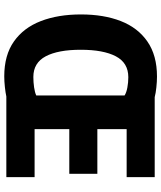

<svg xmlns="http://www.w3.org/2000/svg" viewBox="54 -912 775 924"><g transform="rotate(90 442.0 -450.5)"><path d="M349 -818Q373 -818 401 -815Q429 -812 448 -807H833V-672H602V-531H817V-396H602V-229H833V-93H445Q427 -89 399.5 -86Q372 -83 348 -83Q246 -83 180 -129.5Q114 -176 82 -259Q50 -342 50 -452Q50 -562 82 -644Q114 -726 180.5 -772Q247 -818 349 -818ZM352 -680Q283 -680 251.5 -620Q220 -560 220 -451Q220 -342 251.5 -282.5Q283 -223 351 -223Q376 -223 400.5 -226.5Q425 -230 440 -237V-662Q426 -671 401.5 -675.5Q377 -680 352 -680Z"/></g></svg>

Font: Noto Sans Telugu UI SemiCondensed ExtraBold
Style: Regular
Weight: 800
Width: 4
Designer: Jelle Bosma - Monotype Design Team
Foundry: Monotype Imaging Inc.
Version: Version 2.005; ttfautohint (v1.8.4.7-5d5b)